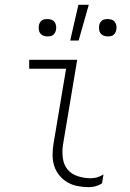

<svg xmlns="http://www.w3.org/2000/svg" viewBox="-20 -768 540 796"><path d="M349 8Q325 8 302 3.5Q279 -1 260 -12Q241 -23 226.5 -40.5Q212 -58 205 -79.5Q198 -101 198 -125Q198 -149 202 -173L254 -483H101V-520H300L241 -167Q237 -140 240.5 -112.5Q244 -85 260 -65.5Q276 -46 302.5 -37.5Q329 -29 356 -29Q370 -29 383.5 -33Q397 -37 409 -45L403 -8Q391 0 377 4Q363 8 349 8ZM427 -617Q418 -617 410 -620Q402 -623 397 -629.5Q392 -636 391 -644.5Q390 -653 391 -662Q392 -668 395 -673.5Q398 -679 403 -683Q408 -687 414.5 -688Q421 -689 427 -689Q436 -689 444 -686Q452 -683 456.5 -676.5Q461 -670 462.5 -661.5Q464 -653 462 -644Q461 -638 458 -632.5Q455 -627 450 -623Q445 -619 439 -618Q433 -617 427 -617ZM177 -617Q168 -617 160 -620Q152 -623 147 -629.5Q142 -636 141 -644.5Q140 -653 141 -662Q142 -668 145 -673.5Q148 -679 153 -683Q158 -687 164.5 -688Q171 -689 177 -689Q186 -689 194 -686Q202 -683 206.5 -676.5Q211 -670 212.5 -661.5Q214 -653 212 -644Q211 -638 208 -632.5Q205 -627 200 -623Q195 -619 189 -618Q183 -617 177 -617ZM271 -600 305 -748H348L306 -600Z"/></svg>

Font: Iosevka Term Curly XLt Obl
Style: Regular
Weight: 200
Italic angle: -9°
Designer: Belleve Invis
Foundry: Belleve Invis
Version: Version 32.3.0